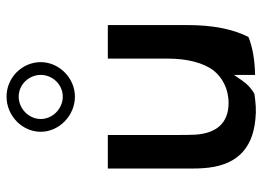

<svg xmlns="http://www.w3.org/2000/svg" viewBox="-130 -690 820 601"><g transform="rotate(-90 280.5 -390.0)"><path d="M208 -673C208 -711 241 -742 278 -742C316 -742 346 -710 346 -673C346 -636 316 -604 278 -604C241 -604 208 -635 208 -673ZM168 -673C168 -616 218 -566 278 -566C337 -566 386 -616 386 -673C386 -731 338 -780 278 -780C218 -780 168 -731 168 -673ZM53 -463V-203C53 -190 53 -178 54 -166C60 -66 109 -10 208 -1C234 2 258 0 286 -4C302 -12 317 -26 328 -42L346 -68V-2C393 -3 434 -10 465 -23C490 -73 502 -136 502 -213V-463H397V-274C397 -215 384 -163 359 -131C338 -105 303 -85 258 -85C194 -85 163 -125 159 -189C158 -206 158 -225 158 -243V-463Z"/></g></svg>

Font: Bluebird
Style: Li
Weight: 300
Designer: Jasper
Foundry: Cannot Into Space Fonts
Version: Version 0.98